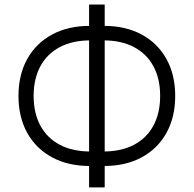

<svg xmlns="http://www.w3.org/2000/svg" viewBox="-20 -787 854 847"><path d="M376.5 -54.7Q280.3 -54.7 209.5 -93Q138.7 -131.3 100.1 -200.9Q61.5 -270.5 61.5 -363.8Q61.5 -457 100.1 -526.6Q138.7 -596.2 209.5 -634.5Q280.3 -672.9 376.5 -672.9H438Q534.7 -672.9 605.2 -634.5Q675.8 -596.2 714.4 -526.6Q752.9 -457 752.9 -363.8Q752.9 -270.5 714.4 -200.9Q675.8 -131.3 605.2 -93Q534.7 -54.7 438 -54.7ZM378.9 -118.7H435.5Q515.1 -118.7 571 -148.2Q627 -177.7 656.7 -232.7Q686.5 -287.6 686.5 -363.8Q686.5 -439.9 656.7 -494.9Q627 -549.8 571 -579.3Q515.1 -608.9 435.5 -608.9H378.9Q300.3 -608.9 244.1 -579.3Q188 -549.8 158.2 -494.9Q128.4 -439.9 128.4 -363.8Q128.4 -287.6 158.2 -232.7Q188 -177.7 244.1 -148.2Q300.3 -118.7 378.9 -118.7ZM373 39.6V-767.1H441.9V39.6Z"/></svg>

Font: Inter 16pt Light
Style: Regular
Weight: 300
Version: Version 4.001;git-66647c0bb